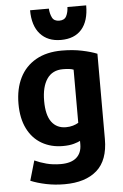

<svg xmlns="http://www.w3.org/2000/svg" viewBox="-65 -840 706 1101"><g transform="rotate(-5 288.5 -289.5)"><path d="M313 -610Q391 -610 432.5 -657.5Q474 -705 474 -795H366Q365 -765 354 -743Q343 -721 313 -721Q283 -721 272 -743Q261 -765 259 -795H151Q151 -706 194 -658Q237 -610 313 -610ZM514 -22V-513Q480 -527 427.5 -538Q375 -549 312 -549Q224 -549 162.5 -514Q101 -479 69.5 -415.5Q38 -352 38 -266Q38 -182 67.5 -123Q97 -64 150 -33.5Q203 -3 271 -3Q309 -3 335 -10.5Q361 -18 371 -24V-4Q371 45 340.5 72Q310 99 250 99Q205 99 167.5 89Q130 79 100 65L67 179Q105 195 155.5 205.5Q206 216 262 216Q382 216 448 158Q514 100 514 -22ZM370 -128Q357 -120 338.5 -114.5Q320 -109 298 -109Q245 -109 215.5 -148.5Q186 -188 186 -270Q186 -351 217 -396.5Q248 -442 309 -442Q351 -442 370 -434Z"/></g></svg>

Font: Repo Bold
Style: Bold
Weight: 700
Designer: Stefan Peev
Foundry: Context Ltd
Version: Version 1.502